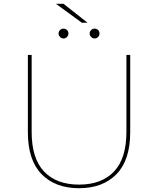

<svg xmlns="http://www.w3.org/2000/svg" viewBox="-20 -990 834 1013"><path d="M397 3Q272 3 199.5 -71Q127 -145 127 -293V-700H147V-294Q147 -154 212.5 -85Q278 -16 397 -16Q516 -16 581.5 -85Q647 -154 647 -294V-700H667V-293Q667 -145 594.5 -71Q522 3 397 3ZM479 -787Q469 -787 461 -795Q453 -803 453 -813Q453 -824 461 -831.5Q469 -839 479 -839Q490 -839 497.5 -831.5Q505 -824 505 -813Q505 -803 497.5 -795Q490 -787 479 -787ZM315 -787Q305 -787 297 -795Q289 -803 289 -813Q289 -824 297 -831.5Q305 -839 315 -839Q326 -839 333.5 -831.5Q341 -824 341 -813Q341 -803 333.5 -795Q326 -787 315 -787ZM412 -870 275 -970H315L442 -870Z"/></svg>

Font: Montserrat Thin
Style: Regular
Weight: 100
Designer: Julieta Ulanovsky
Foundry: Julieta Ulanovsky
Version: Version 9.000